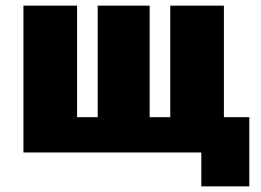

<svg xmlns="http://www.w3.org/2000/svg" viewBox="-20 -540 926 680"><path d="M510 -125H583V-520H773V-125H863V120H693V0H63V-520H253V-125H326V-520H510Z"/></svg>

Font: Mplus 1p Black
Style: Regular
Weight: 900
Version: Version 1.061